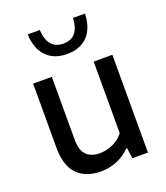

<svg xmlns="http://www.w3.org/2000/svg" viewBox="-146 -896 868 1004"><g transform="rotate(-20 288.0 -394.0)"><path d="M65 -189V-544H169V-195Q169 -135 195.2 -108.8Q221.5 -82.5 269.5 -82.5Q305.5 -82.5 341.5 -98.2Q377.5 -114 402 -145.5V-544H506V0H419L411.5 -58.5H406Q373.5 -25 331.5 -8Q289.5 9 242.5 9Q160 9 112.5 -38.2Q65 -85.5 65 -189ZM126.5 -795.5H193.5Q197 -741.5 219.8 -714Q242.5 -686.5 286.5 -686.5Q330.5 -686.5 353 -713.8Q375.5 -741 378.5 -795.5H445.5Q442 -714.5 400.8 -671.5Q359.5 -628.5 286.5 -628.5Q213.5 -628.5 171.8 -671.8Q130 -715 126.5 -795.5Z"/></g></svg>

Font: Encode Sans Medium
Style: Regular
Weight: 500
Designer: Multiple Designers
Foundry: Impallari Type
Version: Version 2.000